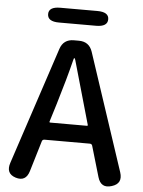

<svg xmlns="http://www.w3.org/2000/svg" viewBox="-60 -946 742 996"><g transform="rotate(5 311.0 -448.0)"><path d="M59 -1Q6 -18 25 -75L227 -686Q244 -737 298 -737H324Q378 -737 395 -686L597 -76Q616 -18 560 -1Q504 17 487 -41L440 -201Q437 -210 427 -210H191Q181 -210 178 -201L130 -41Q113 16 59 -1ZM209 -306Q208 -301 213 -301H404Q409 -301 408 -306L314 -636Q311 -645 308.5 -645Q306 -645 304 -636Q279 -535 238 -400ZM213 -822Q153 -822 153 -861Q153 -899 213 -899H406Q466 -899 466 -861Q466 -822 406 -822Z"/></g></svg>

Font: Resource Han Rounded KR Medium
Style: Regular
Weight: 500
Designer: Cyano Hao (round all glyphs); Ryoko NISHIZUKA 西塚涼子 (kana, bopomofo & ideographs); Paul D. Hunt (Latin, Greek & Cyrillic)
Foundry: Cyano Hao
Version: 0.990